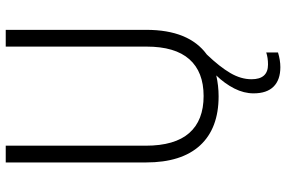

<svg xmlns="http://www.w3.org/2000/svg" viewBox="-180 -574 974 653"><g transform="rotate(-90 306.5 -247.0)"><path d="M532 -714V-236Q532 -91 448 -30Q406 14 385 50Q364 86 364 122Q364 178 414 178Q437 178 455 172V212Q429 220 405 220Q362 220 339 197Q316 174 316 129Q316 96 332.5 63.5Q349 31 377 2Q342 10 306 10Q197 10 139 -53Q81 -116 81 -237V-714H138V-238Q138 -139 181 -90Q224 -41 307 -41Q389 -41 432 -89.5Q475 -138 475 -235V-714Z"/></g></svg>

Font: Noto Sans UI NarrowLight
Style: Regular
Weight: 300
Width: 4
Designer: Monotype Design Team
Foundry: Monotype Imaging Inc.
Version: Version 1.001